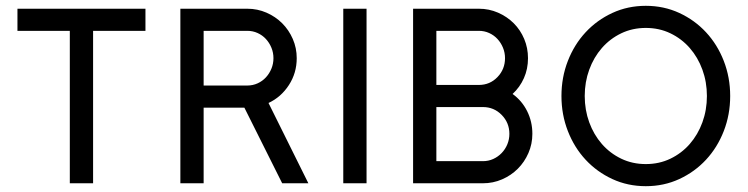

<svg xmlns="http://www.w3.org/2000/svg" viewBox="-20 -630 2570 660"><path d="M480 -524H300V0H220V-524H40V-600H480Z M1040 0H950L820 -260H680V0H600V-600H830Q865 -600 896 -586.5Q927 -573 950 -550Q973 -527 986.5 -496Q1000 -465 1000 -430Q1000 -379 973 -337.5Q946 -296 903 -276ZM920 -430Q920 -449 913 -466Q906 -483 894 -496Q882 -509 865.5 -516.5Q849 -524 830 -524H680V-336H830Q849 -336 865.5 -343.5Q882 -351 894 -364Q906 -377 913 -394Q920 -411 920 -430Z M1240 0H1160V-600H1240Z M1810 -170Q1810 -135 1796.5 -104Q1783 -73 1760 -50Q1737 -27 1706 -13.5Q1675 0 1640 0H1400V-600H1626Q1661 -600 1692 -586.5Q1723 -573 1746 -550Q1769 -527 1782 -496Q1795 -465 1795 -430Q1795 -393 1781 -361.5Q1767 -330 1742 -307Q1774 -284 1792 -248Q1810 -212 1810 -170ZM1716 -430Q1716 -449 1709 -466Q1702 -483 1690 -496Q1678 -509 1661.5 -516.5Q1645 -524 1626 -524H1480V-338H1626Q1664 -338 1690 -365Q1716 -392 1716 -430ZM1731 -170Q1731 -208 1704.5 -235Q1678 -262 1640 -262H1480V-76H1640Q1659 -76 1675.5 -83.5Q1692 -91 1704.5 -104Q1717 -117 1724 -134Q1731 -151 1731 -170Z M2490 -300Q2490 -236 2468 -179.5Q2446 -123 2407 -81Q2368 -39 2315 -14.5Q2262 10 2200 10Q2138 10 2085 -14.5Q2032 -39 1993 -81Q1954 -123 1932 -179.5Q1910 -236 1910 -300Q1910 -364 1932 -420.5Q1954 -477 1993 -519Q2032 -561 2085 -585.5Q2138 -610 2200 -610Q2262 -610 2315 -585.5Q2368 -561 2407 -519Q2446 -477 2468 -420.5Q2490 -364 2490 -300ZM2410 -300Q2410 -348 2394.5 -390.5Q2379 -433 2351 -465Q2323 -497 2284.5 -515.5Q2246 -534 2200 -534Q2154 -534 2115.5 -515.5Q2077 -497 2049 -465Q2021 -433 2005.5 -390.5Q1990 -348 1990 -300Q1990 -252 2005.5 -209.5Q2021 -167 2049 -135Q2077 -103 2115.5 -84.5Q2154 -66 2200 -66Q2246 -66 2284.5 -84.5Q2323 -103 2351 -135Q2379 -167 2394.5 -209.5Q2410 -252 2410 -300Z"/></svg>

Font: Gauge
Style: Regular
Weight: 400
Designer: Daniel Pimley
Foundry: Daniel Pimley
Version: Version 2.0